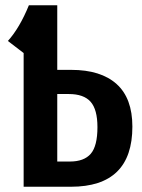

<svg xmlns="http://www.w3.org/2000/svg" viewBox="-20 -711 539 731"><path d="M484 -229Q484 0 250 0H70V-509L10 -555Q55 -605 90 -691H198V-445H251Q364 -445 424 -391Q484 -337 484 -229ZM351 -227Q351 -294 325 -323.5Q299 -353 242 -353H198V-96H246Q300 -96 325.5 -125.5Q351 -155 351 -227Z"/></svg>

Font: Fira Sans Compressed Medium
Style: Regular
Weight: 500
Width: 1
Designer: bBox Type GmbH & Carrois Corporate GbR & Edenspiekermann AG
Foundry: bBox Type GmbH & Carrois Corporate GbR & Edenspiekermann AG
Version: Version 4.301